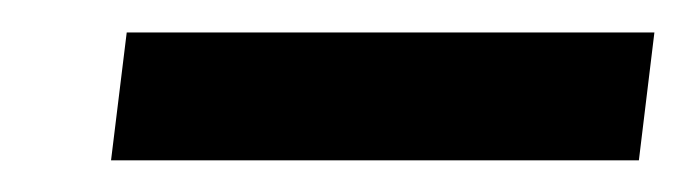

<svg xmlns="http://www.w3.org/2000/svg" viewBox="-20 -686 429 120"><path d="M49.4 -585.8 59.2 -665.7H389L379.3 -585.8Z"/></svg>

Font: Faustina Light
Style: Italic
Weight: 300
Italic angle: -8°
Designer: Alfonso Garcia
Foundry: http://www.omnibus-type.com
Version: Version 1.200